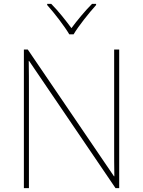

<svg xmlns="http://www.w3.org/2000/svg" viewBox="-20 -969 738 989"><path d="M337 -792H359C383 -833 438 -902 475 -943V-949H454C417 -912 376 -862 348 -824C320 -862 281 -912 244 -949H223V-943C260 -902 313 -833 337 -792ZM594 0V-714H568V-211C568 -165 568 -111 569 -61H567L123 -714H103V0H129V-502C129 -555 129 -597 128 -655H130L575 0Z"/></svg>

Font: Noto Sans Canadian Aboriginal Thin
Style: Regular
Weight: 100
Designer: Monotype Design Team, Typotheque's Kevin King
Foundry: Monotype Imaging Inc.
Version: Version 2.004